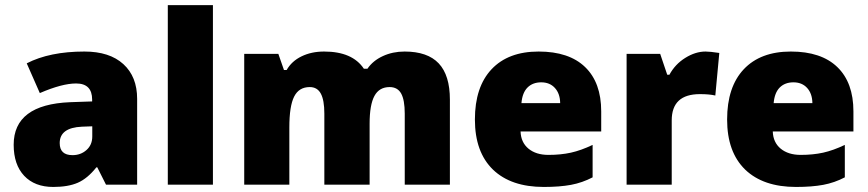

<svg xmlns="http://www.w3.org/2000/svg" viewBox="-20 -728 3424 757"><path d="M520.7 0H397.9L363.5 -68.3H360Q325.1 -24.3 286.9 -7.6Q248.7 9.1 190.1 9.1Q116.8 9.1 75.3 -34.9Q33.9 -78.9 33.9 -157.2Q33.9 -316 256.8 -325.1L343.3 -328.1V-335.2Q343.3 -398.9 280.1 -398.9Q224.5 -398.9 137 -361L85.4 -478.3Q175.9 -524.8 312.9 -524.8Q412 -524.8 466.4 -475.2Q520.7 -425.7 520.7 -338.2ZM215.4 -163.8Q215.4 -116.3 265.9 -116.3Q298.3 -116.3 321 -136.5Q343.8 -156.7 343.8 -190.1V-230L302.8 -228.5Q215.4 -224.5 215.4 -163.8Z M819.5 -707.8V0H641.6V-707.8Z M1753.8 0H1575.8V-280.1Q1575.8 -333.7 1561.7 -359.2Q1547.5 -384.7 1516.2 -384.7Q1475.2 -384.7 1456.3 -349.8Q1437.3 -315 1437.3 -240.1V0H1258.8V-280.1Q1258.8 -333.2 1244.9 -358.9Q1231 -384.7 1201.2 -384.7Q1158.7 -384.7 1139.8 -347.3Q1120.8 -309.9 1120.8 -225.5V0H942.9V-515.7H1077.4L1099.6 -452H1110.2Q1129.9 -486.9 1168.9 -505.8Q1207.8 -524.8 1257.8 -524.8Q1369.6 -524.8 1414.6 -457H1428.7Q1450.5 -488.9 1489.4 -506.8Q1528.3 -524.8 1575.3 -524.8Q1665.8 -524.8 1709.8 -478Q1753.8 -431.2 1753.8 -335.2Z M2035.9 -321.5H2188.6Q2188.1 -358.9 2167.8 -381.2Q2147.6 -403.4 2114 -403.4Q2080.4 -403.4 2059.9 -383Q2039.4 -362.5 2035.9 -321.5ZM2123.9 9.1Q1994.9 9.1 1923.7 -59.2Q1852.4 -128.4 1852.4 -256.8Q1852.4 -385.2 1918.1 -455Q1983.8 -524.8 2103.6 -524.8Q2223.5 -524.8 2286.9 -463.6Q2350.4 -402.4 2350.4 -288.7V-209.8H2032.4Q2033.9 -166.3 2063.7 -141.8Q2093.5 -117.3 2142.3 -117.3Q2191.1 -117.3 2231 -126.1Q2271 -135 2316.5 -156.7V-28.8Q2276 -7.6 2231.3 0.8Q2186.6 9.1 2123.9 9.1Z M2761.9 -524.8Q2779.1 -524.8 2816 -519.2L2800.3 -351.4Q2777 -356.9 2739.6 -356.9Q2628.4 -356.9 2628.4 -253.3V0H2450.5V-515.7H2582.9L2610.7 -433.3H2619.3Q2641.6 -474.7 2681.7 -499.7Q2721.9 -524.8 2761.9 -524.8Z M3030.3 -321.5H3183Q3182.5 -358.9 3162.3 -381.2Q3142.1 -403.4 3108.4 -403.4Q3074.8 -403.4 3054.3 -383Q3033.9 -362.5 3030.3 -321.5ZM3118.3 9.1Q2989.4 9.1 2918.1 -59.2Q2846.8 -128.4 2846.8 -256.8Q2846.8 -385.2 2912.5 -455Q2978.3 -524.8 3098.1 -524.8Q3217.9 -524.8 3281.3 -463.6Q3344.8 -402.4 3344.8 -288.7V-209.8H3026.8Q3028.3 -166.3 3058.1 -141.8Q3088 -117.3 3136.8 -117.3Q3185.5 -117.3 3225.5 -126.1Q3265.4 -135 3310.9 -156.7V-28.8Q3270.5 -7.6 3225.7 0.8Q3181 9.1 3118.3 9.1Z"/></svg>

Font: Khula ExtraBold
Style: Regular
Weight: 800
Designer: Erin McLaughlin, Steve Matteson
Version: Version 1.002;PS 1.0;hotconv 1.0.72;makeotf.lib2.5.5900; ttf